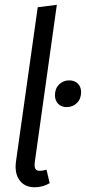

<svg xmlns="http://www.w3.org/2000/svg" viewBox="-20 -768 358 800"><path d="M216.8 -748 125 -92.8Q122.6 -73.2 127.4 -64.7Q132.3 -56.2 146 -56.2Q157.7 -56.2 173.8 -61L187 -4.9Q159.2 12.2 124 12.2Q82.5 12.2 61 -17.6Q39.6 -47.4 46.9 -97.2L137.2 -737.8ZM257.8 -321.8Q235.8 -321.8 222.4 -335.4Q209 -349.1 209 -371.1Q209 -398.9 226.1 -416Q243.2 -433.1 268.1 -433.1Q291 -433.1 304.4 -419.7Q317.9 -406.2 317.9 -383.8Q317.9 -356 300.5 -338.9Q283.2 -321.8 257.8 -321.8Z"/></svg>

Font: Fira Sans Compressed Book
Style: Italic
Weight: 350
Width: 3
Italic angle: -8°
Designer: Carrois Corporate & Edenspiekermann AG
Foundry: Carrois Corporate GbR & Edenspiekermann AG
Version: Version 4.203;PS 004.203;hotconv 1.0.88;makeotf.lib2.5.64775